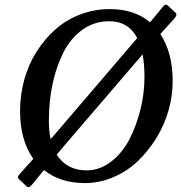

<svg xmlns="http://www.w3.org/2000/svg" viewBox="-20 -752 759 804"><path d="M64 -287.6Q64 -355 81.8 -418.9Q99.6 -482.9 133.3 -535.9Q167 -588.9 212.4 -629.2Q257.8 -669.4 316.7 -691.7Q375.5 -713.9 439.9 -713.9Q542.5 -713.9 608.4 -658.7Q652.8 -712.9 660.6 -721.7Q667 -730 671.6 -731.9Q676.3 -733.9 682.6 -729L714.8 -698.7Q724.1 -691.4 710.9 -675.3Q704.1 -667.5 685.3 -647Q666.5 -626.5 651.4 -609.4Q703.1 -531.7 703.1 -411.1Q703.1 -351.1 685.8 -289.8Q668.5 -228.5 635 -174.3Q601.6 -120.1 557.4 -77.6Q513.2 -35.2 455.3 -10.3Q397.5 14.6 335 14.6Q232.4 14.6 164.1 -40Q153.3 -26.9 137.2 -7.1Q121.1 12.7 113.8 21.5Q101.1 37.1 91.8 28.8L59.6 -1.5Q54.2 -6.8 55.2 -11.2Q56.2 -15.6 63.5 -24.4Q70.3 -32.2 87.6 -51.3Q105 -70.3 119.6 -86.9Q64 -165 64 -287.6ZM184.6 -246.1Q184.6 -204.1 191.9 -169.4Q211.9 -191.9 219.2 -200.7L500 -528.8Q539.6 -574.7 554.7 -592.8Q517.6 -663.1 437.5 -663.1Q376 -663.1 326.9 -628.7Q277.8 -594.2 247.3 -535.6Q216.8 -477.1 200.7 -403.1Q184.6 -329.1 184.6 -246.1ZM264.2 -159.7Q253.9 -147 236.1 -126.5Q218.3 -106 217.3 -104.5Q259.3 -38.6 342.8 -38.6Q397.9 -38.6 445.1 -75Q492.2 -111.3 522 -168.9Q551.8 -226.6 568.4 -294.7Q585 -362.8 585 -429.7Q585 -481.4 577.1 -524.4Q571.3 -517.6 560.1 -504.4Q548.8 -491.2 545.4 -487.3Z"/></svg>

Font: Cooper* Medium
Style: Italic
Weight: 500
Italic angle: -7°
Designer: Owen Earl
Foundry: indestructible type*
Version: Version 0.001